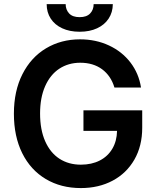

<svg xmlns="http://www.w3.org/2000/svg" viewBox="-20 -909 765 938"><path d="M372.1 -602.5Q314.5 -602.5 270 -573.5Q225.6 -544.4 200.7 -488.3Q175.8 -432.1 175.8 -354.5Q175.8 -275.4 200.7 -219Q225.6 -162.6 270.5 -133.5Q315.4 -104.5 375 -104.5Q427.7 -104.5 467.3 -124.8Q506.8 -145 528.8 -182.4Q550.8 -219.7 551.8 -269.5H387.7V-370.1H674.8V-285.2Q674.8 -195.8 636.5 -129.2Q598.1 -62.5 530.3 -26.4Q462.4 9.8 375 9.8Q277.8 9.8 203.6 -34.4Q129.4 -78.6 88.6 -160.6Q47.9 -242.7 47.9 -353.5Q47.9 -464.4 89.6 -546.6Q131.3 -628.9 204.8 -672.9Q278.3 -716.8 371.1 -716.8Q448.2 -716.8 512.2 -687Q576.2 -657.2 617.2 -603.8Q658.2 -550.3 668.9 -481.4H539.1Q522 -538.6 478.8 -570.6Q435.5 -602.5 372.1 -602.5ZM369.1 -753.9Q320.3 -753.9 283.9 -770.8Q247.6 -787.6 227.8 -818.1Q208 -848.6 208 -888.7H300.8Q300.8 -861.8 317.6 -843.5Q334.5 -825.2 369.1 -825.2Q403.3 -825.2 420.4 -843.3Q437.5 -861.3 437.5 -888.7H531.2Q530.8 -848.6 510.7 -818.1Q490.7 -787.6 454.3 -770.8Q418 -753.9 369.1 -753.9Z"/></svg>

Font: Pretendard SemiBold
Style: Regular
Weight: 600
Designer: Base glyphs from Inter by Rasmus Andersson; Hangeul glyphs from Noto Sans CJK(Source Han Sans) by Jang Soo-young and Kan
Foundry: Kil Hyung-jin
Version: Version 1.309